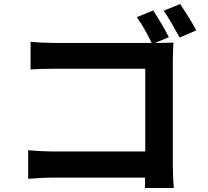

<svg xmlns="http://www.w3.org/2000/svg" viewBox="-20 -887 1040 961"><path d="M882 -867 799 -833C826 -797 856 -740 879 -699L962 -735C944 -772 906 -830 882 -867ZM845 -64V-582C845 -611 847 -651 848 -674C831 -673 790 -672 761 -672H756L825 -701C806 -739 771 -798 747 -835L665 -801C690 -766 720 -713 739 -672H257C222 -672 172 -674 133 -678V-539C161 -542 214 -543 257 -543H707V-129H245C200 -129 156 -132 121 -135V8C153 5 210 2 249 2H706C706 21 706 38 705 54H850C847 24 845 -29 845 -64Z"/></svg>

Font: Spoqa Han Sans Neo Bold
Style: Bold
Weight: 700
Designer: [Spoqa Han Sans Neo] Dong-huui Kim  Younghwa Kang  Yujin Lee  [Noto Sans] Ryoko NISHIZUKA  (kana & ideographs); Paul D. 
Foundry: Spoqa (http://www.spoqa-han-sans.com)
Version: Version 1.100;hotconv 1.0.109;makeotfexe 2.5.65596